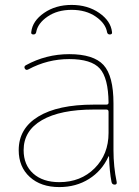

<svg xmlns="http://www.w3.org/2000/svg" viewBox="-20 -750 565 780"><path d="M116 -610Q105 -610 107 -620Q112 -665 159 -697.5Q206 -730 271 -730Q336 -730 383 -697.5Q430 -665 435 -620Q437 -610 426 -610Q417 -610 415 -619Q409 -655 369 -682.5Q329 -710 271 -710Q213 -710 173 -682.5Q133 -655 127 -619Q125 -610 116 -610ZM421 -296Q421 -305 412 -305H361Q225 -305 150.5 -262Q76 -219 76 -140Q76 -80 115 -45Q154 -10 221 -10Q308 -10 364.5 -66.5Q421 -123 421 -210ZM412 -325Q421 -325 421 -333Q420 -433 385.5 -471.5Q351 -510 261 -510Q173 -510 95 -468Q86 -463 81 -471Q76 -480 85 -485Q167 -530 261 -530Q360 -530 400.5 -486Q441 -442 441 -330V-140Q441 -73 454 -11Q456 0 446 0Q435 0 433 -11Q425 -51 423 -113Q423 -115 421 -115Q420 -115 420 -113Q394 -56 341.5 -23Q289 10 221 10Q146 10 101 -31Q56 -72 56 -140Q56 -228 135.5 -276.5Q215 -325 361 -325Z"/></svg>

Font: Rounded Mplus 1c Thin
Style: Regular
Weight: 250
Version: Version 1.059.20150529